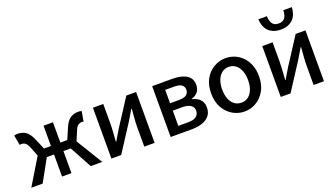

<svg xmlns="http://www.w3.org/2000/svg" viewBox="-70 -1381 3411 1955"><g transform="rotate(-20 1635.5 -403.5)"><path d="M13 0 186 -286 147 -384Q129 -428 110.5 -440.5Q92 -453 70 -453Q65 -453 60.5 -452.5Q56 -452 51 -450L31 -558Q47 -564 68 -564Q117 -564 154.5 -540Q192 -516 222 -447L271 -331H346V-551H448V-331H523L573 -447Q602 -516 639.5 -540Q677 -564 726 -564Q748 -564 762 -558L743 -450Q738 -452 734 -452.5Q730 -453 724 -453Q703 -453 684 -440.5Q665 -428 648 -384L607 -286L782 0H657L527 -239H448V0H346V-239H268L136 0Z M881 0V-551H993V-345Q993 -303 989.5 -250Q986 -197 982 -145H986Q1001 -170 1021 -203.5Q1041 -237 1056 -262L1243 -551H1349V0H1237V-205Q1237 -248 1241 -300.5Q1245 -353 1249 -406H1244Q1229 -381 1209 -347Q1189 -313 1174 -289L987 0Z M1523 0V-551H1741Q1801 -551 1848.5 -537Q1896 -523 1923 -492Q1950 -461 1950 -409Q1950 -367 1926.5 -336Q1903 -305 1858 -293V-288Q1890 -281 1916 -265Q1942 -249 1957.5 -223Q1973 -197 1973 -158Q1973 -102 1943.5 -67.5Q1914 -33 1864.5 -16.5Q1815 0 1752 0ZM1635 -325H1727Q1787 -325 1812.5 -344.5Q1838 -364 1838 -397Q1838 -432 1813 -451Q1788 -470 1732 -470H1635ZM1635 -80H1742Q1802 -80 1830.5 -102.5Q1859 -125 1859 -165Q1859 -201 1829 -223Q1799 -245 1737 -245H1635Z M2322 14Q2254 14 2194.5 -20.5Q2135 -55 2098.5 -119.5Q2062 -184 2062 -275Q2062 -367 2098.5 -431.5Q2135 -496 2194.5 -530Q2254 -564 2322 -564Q2372 -564 2419 -544.5Q2466 -525 2502 -488Q2538 -451 2559 -397.5Q2580 -344 2580 -275Q2580 -184 2543.5 -119.5Q2507 -55 2448.5 -20.5Q2390 14 2322 14ZM2322 -82Q2365 -82 2396.5 -106Q2428 -130 2445 -173.5Q2462 -217 2462 -275Q2462 -333 2445 -376.5Q2428 -420 2396.5 -444.5Q2365 -469 2322 -469Q2278 -469 2246.5 -444.5Q2215 -420 2198 -376.5Q2181 -333 2181 -275Q2181 -217 2198 -173.5Q2215 -130 2246.5 -106Q2278 -82 2322 -82Z M2716 0V-551H2828V-345Q2828 -303 2824.5 -250Q2821 -197 2817 -145H2821Q2836 -170 2856 -203.5Q2876 -237 2891 -262L3078 -551H3184V0H3072V-205Q3072 -248 3076 -300.5Q3080 -353 3084 -406H3079Q3064 -381 3044 -347Q3024 -313 3009 -289L2822 0ZM2954 -644Q2906 -644 2872 -658.5Q2838 -673 2816.5 -697Q2795 -721 2784 -753Q2773 -785 2772 -821H2864Q2865 -789 2873.5 -764Q2882 -739 2901 -724.5Q2920 -710 2954 -710Q2987 -710 3006 -724.5Q3025 -739 3033.5 -764Q3042 -789 3043 -821H3135Q3133 -785 3122.5 -753Q3112 -721 3090.5 -697Q3069 -673 3035 -658.5Q3001 -644 2954 -644Z"/></g></svg>

Font: Noto Sans KR Medium
Style: Regular
Weight: 500
Designer: Ryoko NISHIZUKA  (kana, bopomofo & ideographs); Paul D. Hunt (Latin, Greek & Cyrillic); Sandoll Communications , Soo-you
Foundry: Adobe
Version: Version 2.004-H2;hotconv 1.0.118;makeotfexe 2.5.65603